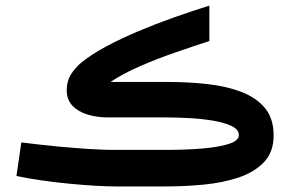

<svg xmlns="http://www.w3.org/2000/svg" viewBox="-20 -670 1041 690"><path d="M575.2 0H395Q366.7 0 323.2 -2.4Q279.8 -4.9 229.5 -9.8Q179.2 -14.6 129.6 -21.7Q80.1 -28.8 39.1 -37.6L56.6 -158.2Q122.6 -149.9 185.5 -143.8Q248.5 -137.7 301.8 -134.5Q355 -131.3 390.1 -131.3H574.7Q649.9 -131.3 709.5 -136.5Q769 -141.6 803.7 -153.3Q838.4 -165 838.4 -184.6Q838.4 -204.6 811.8 -217.3Q785.2 -230 744.4 -236.6Q703.6 -243.2 659.9 -245.6Q616.2 -248 581.5 -248H367.7Q328.6 -248 294.7 -258.3Q260.7 -268.6 240.2 -290.3Q219.7 -312 219.7 -346.7Q219.7 -378.4 235.1 -402.8Q250.5 -427.2 272.5 -445.3Q308.6 -474.6 361.3 -502.9Q414.1 -531.2 476.6 -557.6Q539.1 -584 604.7 -607.2Q670.4 -630.4 732.4 -649.9V-522.5Q676.3 -504.4 611.3 -481.9Q546.4 -459.5 484.9 -432.9Q423.3 -406.2 377 -375.5H581.1Q657.7 -375.5 726.6 -367.7Q795.4 -359.9 848.9 -339.1Q902.3 -318.4 932.9 -280.8Q963.4 -243.2 963.4 -183.1Q963.4 -124 929 -87.6Q894.5 -51.3 837.9 -32.2Q781.2 -13.2 712.6 -6.6Q644 0 575.2 0Z"/></svg>

Font: Vazirmatn FD
Style: Bold
Weight: 700
Designer: Saber Rastikerdar
Foundry: Saber Rastikerdar
Version: Version 33.001